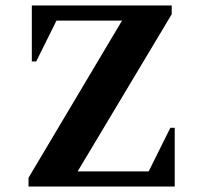

<svg xmlns="http://www.w3.org/2000/svg" viewBox="-20 -680 741 700"><path d="M84 0V-32L425 -605H186L112 -456H96V-660H606V-628L263 -55H522L601 -214H617V0Z"/></svg>

Font: Spectral SC
Style: Bold
Weight: 700
Designer: Jean-Baptiste Levee
Foundry: Production Type
Version: Version 2.001